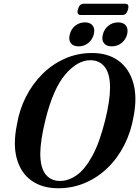

<svg xmlns="http://www.w3.org/2000/svg" viewBox="-20 -994 743 1025"><path d="M471.5 -711Q556 -711 612.5 -669.8Q669 -628.5 691 -553.2Q713 -478 694 -376.5Q680 -291.5 644 -220.5Q608 -149.5 554.5 -97.8Q501 -46 434 -17.5Q367 11 291 11Q205.5 11 148.2 -29.8Q91 -70.5 69.8 -146.8Q48.5 -223 70.5 -329.5Q83.5 -408.5 118.8 -477.8Q154 -547 206.8 -599.2Q259.5 -651.5 326.8 -681.2Q394 -711 471.5 -711ZM300.5 -28Q346 -28 389.8 -59Q433.5 -90 472.2 -160.5Q511 -231 540.5 -348.5Q554.5 -404.5 561 -448.5Q567.5 -492.5 567.5 -526Q567.5 -600.5 539.2 -636.5Q511 -672.5 462.5 -672.5Q393 -672.5 328.2 -596Q263.5 -519.5 223 -356Q208.5 -297 201.8 -251.8Q195 -206.5 195 -173Q195.5 -98.5 223.5 -63.2Q251.5 -28 300.5 -28ZM399.5 -746.5Q370.5 -746.5 357.8 -764Q345 -781.5 352.5 -810Q359.5 -839 381.8 -856.8Q404 -874.5 433.5 -874.5Q462.5 -874.5 475.2 -856.8Q488 -839 480.5 -810Q473 -782 451 -764.2Q429 -746.5 399.5 -746.5ZM576.5 -746.5Q547.5 -746.5 534.5 -764Q521.5 -781.5 529 -810Q536.5 -839 558.8 -856.8Q581 -874.5 610.5 -874.5Q640 -874.5 652.8 -856.8Q665.5 -839 658.5 -810Q651 -782 628.8 -764.2Q606.5 -746.5 576.5 -746.5ZM396 -944Q404 -974 427 -974H648.5Q671.5 -974 663.5 -944Q656 -914 632.5 -914H411.5Q388 -914 396 -944Z"/></svg>

Font: Fraunces 144pt S050 SemiBold
Style: Italic
Weight: 600
Italic angle: -16°
Version: Version 1.000; ttfautohint (v1.8.3)